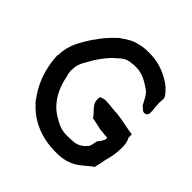

<svg xmlns="http://www.w3.org/2000/svg" viewBox="-173 -764 899 899"><g transform="rotate(45 276.5 -314.5)"><path d="M14 -322C14 -290 21 -257 27 -233C41 -177 68 -132 97 -93H98C150 -35 224 5 330 5H342C363 4 383 2 401 -5C448 -19 473 -53 505 -74L507 -76C512 -94 516 -112 519 -132C527 -160 534 -191 534 -228C534 -250 531 -269 522 -285V-306C482 -311 447 -322 404 -326H403C389 -326 370 -329 353 -330C333 -332 311 -335 293 -323V-320C284 -273 331 -254 339 -231C360 -226 381 -224 400 -218H401L440 -214C442 -214 453 -214 452 -213V-204C450 -195 439 -177 430 -168L425 -144C424 -138 422 -134 420 -128C405 -109 384 -91 354 -89C340 -88 327 -87 312 -87C274 -87 252 -98 225 -114C168 -145 129 -206 115 -283V-285C112 -290 110 -304 109 -315V-318C110 -322 110 -325 110 -328C110 -367 135 -394 151 -426C170 -454 190 -483 215 -504H216C233 -521 254 -541 287 -541H289C293 -542 297 -543 302 -543H312C360 -543 389 -521 420 -501C439 -486 449 -463 462 -438C469 -432 476 -425 483 -420H484C498 -412 515 -425 512 -440V-460C510 -462 510 -465 510 -467C510 -478 509 -488 508 -499L510 -533L509 -534C505 -544 499 -552 489 -562C475 -579 454 -593 432 -604C402 -620 363 -634 310 -634H300C271 -634 241 -627 218 -618C201 -611 178 -595 165 -586H164C156 -578 149 -572 140 -563C120 -543 102 -522 85 -496C81 -493 79 -489 77 -486C50 -444 16 -392 16 -328C16 -326 15 -325 14 -324Z"/></g></svg>

Font: SolarCharger
Style: 750
Weight: 700
Designer: Mew Too
Foundry: Cannot Into Space Fonts/KineticPlasma Fonts
Version: Version 1.100